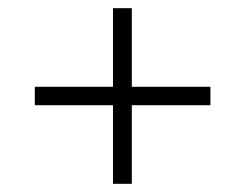

<svg xmlns="http://www.w3.org/2000/svg" viewBox="-20 -592 599 469"><path d="M256 -143V-335H65V-380H256V-572H302V-380H494V-335H302V-143Z"/></svg>

Font: Noto Serif Malayalam Light
Style: Regular
Weight: 300
Designer: Indian type Foundry, Jelle Bosma, Monotype Design Team
Foundry: Monotype Imaging Inc.
Version: Version 2.104; ttfautohint (v1.8.4.7-5d5b)